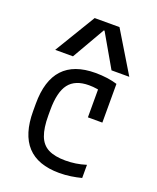

<svg xmlns="http://www.w3.org/2000/svg" viewBox="-147 -877 795 974"><g transform="rotate(20 250.0 -390.0)"><path d="M292 10Q61 10 61 -240V-280Q61 -530 293 -530Q358 -530 411 -514V-305H333V-502L371 -445Q349 -453 327 -456.5Q305 -460 283 -460Q209 -460 175 -416Q141 -372 141 -275V-245Q141 -178 156.5 -137Q172 -96 207 -78Q242 -60 300 -60Q328 -60 355 -64Q382 -68 411 -77V-6Q384 1 354 5.5Q324 10 292 10ZM60 -570 193 -790H327L460 -570H364L262 -747H258L156 -570Z"/></g></svg>

Font: M PLUS 1 Code
Style: Regular
Weight: 400
Designer: Coji Morishita
Foundry: UNDERFOREST DESIGN
Version: Version 1.005